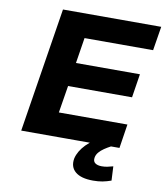

<svg xmlns="http://www.w3.org/2000/svg" viewBox="-97 -785 928 1070"><g transform="rotate(10 367.5 -250.0)"><path d="M60 0 172 -705H728L706 -569H318L295 -424H657L636 -290H274L249 -136H637L616 0ZM502 205Q434 205 401.5 177.5Q369 150 378 101Q388 59 425.5 20.5Q463 -18 526 -45L568 0Q549 10 532 21.5Q515 33 503.5 46.5Q492 60 489 76Q485 98 498.5 108Q512 118 536 118Q553 118 567.5 115Q582 112 600 107L604 187Q579 196 555.5 200.5Q532 205 502 205Z"/></g></svg>

Font: Nunito Sans 7pt SemiExpanded ExtraBold
Style: Italic
Weight: 800
Width: 6
Italic angle: -9°
Designer: Vernon Adams
Foundry: Vernon Adams
Version: Version 3.101;gftools[0.9.27]